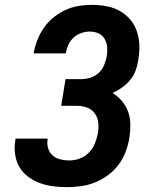

<svg xmlns="http://www.w3.org/2000/svg" viewBox="-20 -763 640 791"><path d="M256 8Q227 8 199 4.5Q171 1 145 -8.5Q119 -18 96.5 -34.5Q74 -51 60.5 -74Q47 -97 42.5 -125.5Q38 -154 43 -183L44 -192H176V-188Q173 -169 178.5 -151.5Q184 -134 197 -122.5Q210 -111 228.5 -106.5Q247 -102 266 -102Q287 -102 308 -109.5Q329 -117 345.5 -133.5Q362 -150 370.5 -171Q379 -192 383 -213Q387 -235 385 -256.5Q383 -278 371 -295Q359 -312 339.5 -319.5Q320 -327 298 -327H232L250 -437H316Q334 -437 353 -443Q372 -449 386.5 -462.5Q401 -476 408.5 -494Q416 -512 420 -531Q423 -550 421.5 -568.5Q420 -587 411 -602.5Q402 -618 385.5 -625.5Q369 -633 350 -633Q333 -633 315 -627Q297 -621 283 -608Q269 -595 261.5 -578Q254 -561 251 -544V-543H119V-546Q124 -573 134.5 -599.5Q145 -626 161.5 -649.5Q178 -673 201 -691.5Q224 -710 250 -722Q276 -734 304 -738.5Q332 -743 359 -743Q389 -743 418.5 -737.5Q448 -732 472.5 -718.5Q497 -705 515.5 -683.5Q534 -662 543.5 -635Q553 -608 554 -577.5Q555 -547 550 -517Q547 -496 539.5 -474.5Q532 -453 517.5 -435Q503 -417 483.5 -403Q464 -389 444 -380Q465 -367 482 -347Q499 -327 508 -302Q517 -277 517 -249.5Q517 -222 513 -194Q508 -166 497.5 -137.5Q487 -109 468.5 -84.5Q450 -60 425 -41.5Q400 -23 371.5 -11.5Q343 0 313.5 4Q284 8 256 8Z"/></svg>

Font: Iosevka XBd Ex Obl
Style: Regular
Weight: 800
Width: 7
Italic angle: -9°
Monospace: yes
Designer: Belleve Invis
Foundry: Belleve Invis
Version: Version 32.5.0; ttfautohint (v1.8.4)